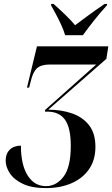

<svg xmlns="http://www.w3.org/2000/svg" viewBox="-20 -951 574 982"><path d="M215 11Q143 11 97.5 -10.5Q52 -32 30.5 -64.5Q9 -97 9 -130Q9 -165 30 -185.5Q51 -206 87 -206Q87 -108 121.5 -53.5Q156 1 215 1Q268 1 305 -47.5Q342 -96 342 -205Q342 -297 312.5 -338.5Q283 -380 222 -380H210L211 -389L472 -621H235Q191 -621 170 -602.5Q149 -584 138 -538L129 -503H118L169 -714H534L524 -650L227 -390Q294 -390 348.5 -371Q403 -352 435.5 -310.5Q468 -269 468 -200Q468 -132 435 -85Q402 -38 345 -13.5Q288 11 215 11ZM313 -771Q306 -796 292.5 -825Q279 -854 265 -880.5Q251 -907 241 -924L242 -931H254Q293 -896 319 -870.5Q345 -845 364 -822Q391 -842 428 -869.5Q465 -897 515 -931H528L527 -924Q489 -882 459.5 -844.5Q430 -807 404 -771Z"/></svg>

Font: Noto Serif Display ExtraCondensed
Style: Bold Italic
Weight: 700
Width: 2
Italic angle: -12°
Designer: Monotype Design Team
Foundry: Monotype Imaging Inc.
Version: Version 2.009